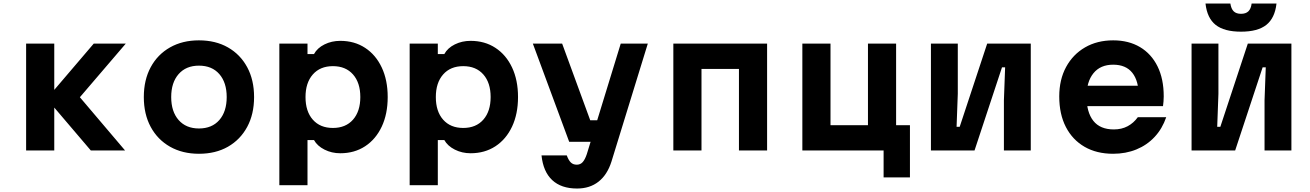

<svg xmlns="http://www.w3.org/2000/svg" viewBox="-20 -866 7540 1105"><path d="M502.7 0 248.9 -297.9 519.4 -614.9H703.8L439.7 -306.4L699.8 0ZM130.3 0V-614.9H292.3V0Z M1125.1 19Q1030.3 19 958.6 -21.6Q886.9 -62.3 847.3 -135.7Q807.7 -209.2 807.7 -307.4Q807.7 -405.7 847.3 -479.2Q886.9 -552.6 958.5 -593.2Q1030.1 -633.8 1124.9 -633.8Q1220.7 -633.8 1291.9 -593.2Q1363.1 -552.6 1402.7 -479.2Q1442.3 -405.7 1442.3 -307.4Q1442.3 -209.2 1402.7 -135.7Q1363.1 -62.3 1292 -21.6Q1220.9 19 1125.1 19ZM1125 -126.6Q1199.9 -126.6 1242.3 -175.2Q1284.7 -223.9 1284.7 -307.4Q1284.7 -391 1242.3 -439.6Q1199.9 -488.2 1125 -488.2Q1050.7 -488.2 1008 -439.6Q965.3 -391 965.3 -307.4Q965.3 -223.9 1008 -175.2Q1050.7 -126.6 1125 -126.6Z M1587.7 200V-614.9H1749.7V-554.9H1787.1Q1806.2 -589.9 1847.5 -610.4Q1888.7 -630.9 1938.3 -630.9Q2019.9 -630.9 2081.3 -590.6Q2142.8 -550.4 2177 -477.6Q2211.3 -404.9 2211.3 -307.5Q2211.3 -210.2 2177 -137.3Q2142.8 -64.5 2081.3 -24.2Q2019.9 16 1938.3 16Q1889 16 1847.5 -5Q1805.9 -26 1787.1 -60H1749.7V200ZM1896 -129.6Q1969.6 -129.6 2011.7 -177.4Q2053.7 -225.3 2053.7 -307.6Q2053.7 -389.8 2011.7 -437.5Q1969.6 -485.3 1896 -485.3Q1822.4 -485.3 1780.3 -437.4Q1738.3 -389.6 1738.3 -307.3Q1738.3 -225 1780.3 -177.3Q1822.4 -129.6 1896 -129.6Z M2337.7 200V-614.9H2499.7V-554.9H2537.1Q2556.2 -589.9 2597.5 -610.4Q2638.7 -630.9 2688.3 -630.9Q2769.9 -630.9 2831.3 -590.6Q2892.8 -550.4 2927 -477.6Q2961.3 -404.9 2961.3 -307.5Q2961.3 -210.2 2927 -137.3Q2892.8 -64.5 2831.3 -24.2Q2769.9 16 2688.3 16Q2639 16 2597.5 -5Q2555.9 -26 2537.1 -60H2499.7V200ZM2646 -129.6Q2719.6 -129.6 2761.7 -177.4Q2803.7 -225.3 2803.7 -307.6Q2803.7 -389.8 2761.7 -437.5Q2719.6 -485.3 2646 -485.3Q2572.4 -485.3 2530.3 -437.4Q2488.3 -389.6 2488.3 -307.3Q2488.3 -225 2530.3 -177.3Q2572.4 -129.6 2646 -129.6Z M3046.7 -614.9H3215.3L3376.9 -173.8H3472.2L3435.5 -50H3255.8ZM3708.2 -614.9 3498.9 64.5Q3474.7 140.3 3424.5 179.6Q3374.3 219 3301 219Q3209.9 219 3158.1 170.5Q3106.2 122.1 3096.5 28.2H3241.8Q3252.1 56.3 3265.3 69.1Q3278.4 81.8 3299.5 81.8Q3320 81.8 3333.3 67.2Q3346.6 52.6 3357.3 20.8L3552.4 -614.9Z M3855.2 0V-614.9H4394.8V0H4232.8V-469.3H4017.2V0Z M5065.3 155V0H4597.7V-614.9H4759.7V-145.6H4975.3V-614.9H5137.3V-145.6H5216.9V155Z M5337.7 0V-614.9H5492.3V-326.2L5485.3 -136.3H5503.3L5661.4 -614.9H5912.3V0H5757.7V-288.7L5764.7 -478.5H5746.7L5588.6 0Z M6207.3 -372.4H6583.5L6533.9 -310.9Q6533.9 -400.1 6496.8 -446.9Q6459.8 -493.7 6386.5 -493.7Q6312.9 -493.7 6273.1 -444.6Q6233.3 -395.6 6233.3 -310.9Q6233.3 -220.1 6272.3 -170.6Q6311.4 -121.1 6390.5 -121.1Q6435.4 -121.1 6470 -139.7Q6504.5 -158.3 6528.3 -191.4H6691.8Q6669.3 -125.5 6625.4 -78.3Q6581.4 -31 6520.3 -6Q6459.3 19 6386.1 19Q6291.6 19 6222 -21.1Q6152.4 -61.3 6114.3 -135.1Q6076.2 -209 6076.2 -310.9Q6076.2 -407.9 6115.6 -480.4Q6154.9 -552.9 6224.7 -593.3Q6294.6 -633.8 6386.5 -633.8Q6475.7 -633.8 6541 -595Q6606.3 -556.1 6641.9 -484Q6677.5 -411.9 6677.5 -311.5Q6677.5 -296.7 6676.2 -281.8Q6675 -266.8 6673.3 -255.1H6207.3Z M6837.7 0V-614.9H6992.3V-326.2L6985.3 -136.3H7003.3L7161.4 -614.9H7412.3V0H7257.7V-288.7L7264.7 -478.5H7246.7L7088.6 0ZM7061 -845.6Q7065.5 -815.3 7080.1 -800.9Q7094.8 -786.5 7122.2 -786.5Q7149.8 -786.5 7164.7 -800.9Q7179.6 -815.3 7183.4 -845.6H7326.5Q7317.2 -761.9 7268 -722.8Q7218.8 -683.7 7122.2 -683.7Q7025.5 -683.7 6976.3 -722.8Q6927.1 -761.9 6917.9 -845.6Z"/></svg>

Font: Martian Mono SemiExpanded
Style: Regular
Weight: 400
Width: 6
Monospace: yes
Designer: Roman Shamin
Foundry: Evil Martians
Version: Version 1.000